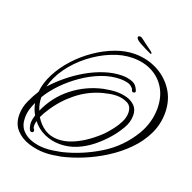

<svg xmlns="http://www.w3.org/2000/svg" viewBox="-129 -739 991 989"><g transform="rotate(20 367.0 -244.5)"><path d="M215 121Q171 121 127.5 107Q84 93 55.5 62Q27 31 27 -20Q27 -58 43.5 -95Q60 -132 80 -163Q85 -214 111.5 -265Q138 -316 179 -361Q220 -406 271 -441Q322 -476 376 -496Q430 -516 481 -516Q548 -516 604.5 -487Q661 -458 695.5 -405.5Q730 -353 730 -283Q730 -221 703.5 -166Q677 -111 632 -65.5Q587 -20 531 15.5Q475 51 416 75Q357 99 303 111Q281 115 259.5 118Q238 121 215 121ZM209 99Q231 99 253 95.5Q275 92 297 88Q401 63 494.5 6Q588 -51 644 -145Q664 -178 674.5 -215.5Q685 -253 685 -291Q685 -352 659 -397.5Q633 -443 586.5 -468Q540 -493 479 -493Q422 -493 362.5 -468.5Q303 -444 250.5 -403Q198 -362 160.5 -310Q123 -258 109 -202Q139 -236 179.5 -269.5Q220 -303 266.5 -330Q313 -357 362.5 -373Q412 -389 458 -389Q488 -389 513 -379.5Q538 -370 549 -340Q549 -339 549.5 -338.5Q550 -338 550 -336Q550 -327 539 -327Q533 -327 530 -334Q528 -339 527.5 -341Q527 -343 523 -347Q511 -361 492 -365Q473 -369 456 -369Q405 -369 353.5 -349.5Q302 -330 254 -297Q206 -264 167 -224Q128 -184 103 -142Q103 -107 117 -73Q155 -159 227 -215.5Q299 -272 390 -292Q407 -295 425 -297.5Q443 -300 461 -300Q489 -300 516 -292.5Q543 -285 561.5 -266Q580 -247 580 -214Q580 -177 558 -140.5Q536 -104 513 -78Q483 -43 445.5 -13Q408 17 364.5 35Q321 53 273 53Q229 53 189 35Q149 17 122 -18Q121 -13 119.5 -6.5Q118 0 118 6Q118 19 122.5 24Q127 29 127 34Q127 44 116 44Q109 44 105 35.5Q101 27 99 17Q97 7 97 2Q97 -10 99.5 -21.5Q102 -33 105 -43Q89 -70 83 -103Q73 -83 66.5 -60.5Q60 -38 60 -15Q60 27 82 52Q104 77 138 88Q172 99 209 99ZM256 33Q296 33 336 16Q376 -1 412 -27Q448 -53 475 -80Q491 -97 509 -120Q527 -143 539.5 -168.5Q552 -194 552 -218Q552 -255 525.5 -268.5Q499 -282 467 -282Q448 -282 429 -278.5Q410 -275 391 -270Q318 -250 258.5 -202.5Q199 -155 158 -91Q143 -69 131 -43Q152 -8 183.5 12.5Q215 33 256 33ZM553 -545Q520 -560 492 -575.5Q464 -591 464 -602Q464 -605 467 -608Q470 -610 475 -610Q482 -610 493 -601Q503 -593 516.5 -583Q530 -573 542 -564.5Q554 -556 556 -553Q559 -552 559 -547Q559 -543 553 -545Z"/></g></svg>

Font: Sassy Frass
Style: Regular
Weight: 400
Designer: Robert E. Leuschke
Foundry: Robert E. Leuschke
Version: Version 1.010; ttfautohint (v1.8.3)